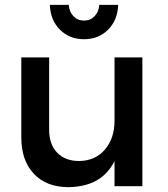

<svg xmlns="http://www.w3.org/2000/svg" viewBox="-20 -769 693 793"><path d="M186 -749H264Q266 -720 283.5 -702Q301 -684 327 -684Q353 -684 370.5 -702Q388 -720 390 -749H468Q466 -686 426.5 -646.5Q387 -607 327 -607Q267 -607 227.5 -646.5Q188 -686 186 -749ZM453 -532H568V0H453V-104Q401 2 263 4Q172 4 120 -51Q68 -106 68 -201V-532H183V-233Q183 -173 216 -138.5Q249 -104 307 -104Q374 -105 413.5 -151.5Q453 -198 453 -270Z"/></svg>

Font: Montserrat-Arabic
Style: Regular
Weight: 400
Designer: Mohamed Gaber
Foundry: Kief Type Foundry
Version: Version 5.008;PS 005.008;hotconv 1.0.88;makeotf.lib2.5.64775